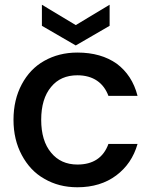

<svg xmlns="http://www.w3.org/2000/svg" viewBox="-20 -782 640 811"><path d="M37 -276C37 -276 37 -276 37 -276C37 -219 49 -170 72 -127C95 -84 126 -50 167 -27C208 -3 254 9 307 9C307 9 307 9 307 9C372 9 427 -8 471 -41C515 -74 545 -118 561 -174C561 -174 438 -174 438 -174C438 -174 438 -174 438 -174C417 -116 373 -87 307 -87C307 -87 307 -87 307 -87C260 -87 223 -104 196 -137C168 -170 154 -217 154 -276C154 -276 154 -276 154 -276C154 -335 168 -382 196 -415C223 -448 260 -464 307 -464C307 -464 307 -464 307 -464C340 -464 368 -456 390 -441C412 -426 428 -404 438 -377C438 -377 561 -377 561 -377C561 -377 561 -377 561 -377C546 -436 516 -481 473 -513C429 -544 374 -560 307 -560C307 -560 307 -560 307 -560C254 -560 208 -548 167 -525C126 -502 95 -469 72 -426C49 -383 37 -333 37 -276ZM443 -762C443 -762 300 -676 300 -676C300 -676 157 -762 157 -762C157 -762 157 -673 157 -673C157 -673 300 -590 300 -590C300 -590 443 -673 443 -673C443 -673 443 -762 443 -762Z"/></svg>

Font: Girnar Poppins
Style: Medium
Weight: 500
Designer: Ninad Kale (Devanagari), Jonny Pinhorn (Latin)
Foundry: Indian Type Foundry
Version: ""